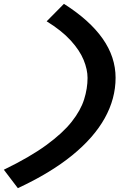

<svg xmlns="http://www.w3.org/2000/svg" viewBox="-46 -829 680 1000"><path d="M556 -424Q556 -315 499.5 -213.5Q443 -112 330 -20Q217 72 47 151L-26 55Q110 -11 195.5 -73.5Q281 -136 327.5 -195Q374 -254 392 -311Q410 -368 410 -423Q410 -467 389.5 -517Q369 -567 322 -618.5Q275 -670 197 -718L287 -809Q421 -724 488.5 -628Q556 -532 556 -424Z"/></svg>

Font: Intel One Mono Light
Style: Italic
Weight: 300
Italic angle: -16°
Monospace: yes
Designer: Fred Shallcrass
Foundry: Frere-Jones Type LLC
Version: Version 1.004